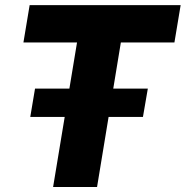

<svg xmlns="http://www.w3.org/2000/svg" viewBox="-20 -748 743 768"><path d="M73.7 -578.1 98.6 -727.5H702.6L677.7 -578.1H463.4L368.2 0H192.4L288.1 -578.1ZM101.1 -280.3 120.1 -393.6H571.3L551.8 -280.3Z"/></svg>

Font: Inter Display ExtraBold
Style: Italic
Weight: 800
Italic angle: -9.39999°
Designer: Rasmus Andersson
Foundry: rsms
Version: Version 4.000;git-a52131595